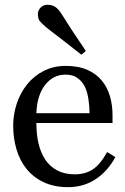

<svg xmlns="http://www.w3.org/2000/svg" viewBox="-20 -771 523 804"><path d="M462.9 -113.3Q432.6 -55.7 381.8 -21.5Q331.1 12.7 265.1 12.7Q207 12.7 163.3 -7.8Q119.6 -28.3 91.3 -63.5Q63 -98.6 49.1 -145.5Q35.2 -192.4 35.2 -244.6Q35.2 -291.5 50 -336.7Q64.9 -381.8 93.8 -418Q121.6 -452.6 162.8 -473.9Q204.1 -495.1 255.4 -495.1Q308.1 -495.1 345.7 -478.5Q383.3 -461.9 406.7 -433.1Q429.2 -405.8 440.2 -368.7Q451.2 -331.5 451.2 -288.1V-255.9H132.3Q132.3 -208.5 141.4 -169.9Q150.4 -131.3 169.9 -102.1Q189 -73.7 219.7 -57.4Q250.5 -41 293 -41Q336.4 -41 367.9 -61.3Q399.4 -81.5 428.7 -134.3ZM355 -296.9Q355 -324.2 350.3 -355.5Q345.7 -386.7 335.4 -407.7Q324.2 -430.2 304.7 -444.3Q285.2 -458.5 254.4 -458.5Q203.1 -458.5 169.2 -415.8Q135.3 -373 132.3 -296.9ZM339.4 -557.6 320.8 -542Q270.5 -582 231 -612.1Q191.4 -642.1 172.4 -657.7Q153.8 -673.3 146.2 -683.1Q138.7 -692.9 138.7 -712.9Q138.7 -727.1 149.9 -739Q161.1 -751 178.7 -751Q197.8 -751 211.4 -742.2Q225.1 -733.4 240.7 -708Q257.3 -681.2 279.8 -646.7Q302.2 -612.3 339.4 -557.6Z"/></svg>

Font: UniBurma_GGSerif
Style: Book
Weight: 400
Designer: Victor San Kho Lin (for Burmese only and related typography optimization with it)
Foundry: http://www.unimm.org
Version: 2.0